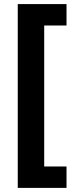

<svg xmlns="http://www.w3.org/2000/svg" viewBox="-20 -746 366 930"><path d="M302.2 164.1H66V-726.2H302.2V-622.5H194.1V60.4H302.2Z"/></svg>

Font: Noto Sans Symbols
Style: Regular
Weight: 400
Designer: Monotype Design Team
Foundry: Monotype Imaging Inc.
Version: Version 2.002